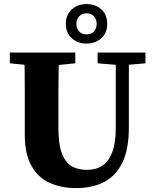

<svg xmlns="http://www.w3.org/2000/svg" viewBox="-20 -919 771 957"><path d="M358.5 18.5Q285.1 18.5 227.3 -7.7Q169.4 -33.9 136.4 -92.9Q103.5 -151.9 103.5 -248.5V-357.2Q103.5 -407 103.5 -456.8Q103.5 -506.5 103 -557.1Q102.5 -607.7 100.5 -657.3H274.1Q273.1 -608.7 272.1 -558.6Q271.1 -508.5 271.1 -458.3Q271.1 -408 271.1 -357.2V-280.3Q271.1 -203.8 287 -158.2Q302.9 -112.6 334.6 -92.4Q366.3 -72.3 413.7 -72.3Q458.7 -72.3 490.7 -93.7Q522.7 -115 539.9 -161.5Q557.1 -207.9 557.1 -283.1V-657.3H622.3V-283.2Q622.3 -177.5 590.9 -110.8Q559.6 -44.1 500.6 -12.8Q441.7 18.5 358.5 18.5ZM29.1 -603.5V-657.3H355.3V-603.5L206.6 -588.5H177.8ZM466.5 -603.5V-657.3H705V-603.5L602.1 -594.5H572.9ZM411.2 -701.8Q367.8 -701.8 338 -728.2Q308.1 -754.7 308.1 -800.1Q308.1 -845.5 338 -872.2Q367.8 -898.8 411.2 -898.8Q454.6 -898.8 484.4 -872.7Q514.3 -846.5 514.3 -800.1Q514.3 -753.6 484.4 -727.7Q454.6 -701.8 411.2 -701.8ZM411.2 -747.4Q434.8 -747.4 448.3 -762.2Q461.8 -777 461.8 -800.1Q461.8 -822.8 448.4 -837.7Q435.1 -852.6 411.2 -852.6Q388.3 -852.6 374.5 -837.7Q360.6 -822.8 360.6 -800.1Q360.6 -777 374.5 -762.2Q388.3 -747.4 411.2 -747.4Z"/></svg>

Font: Source Serif 4 Variable
Style: Regular
Weight: 400
Designer: Frank Grießhammer
Foundry: Adobe
Version: Version 4.005;hotconv 1.1.0;makeotfexe 2.6.0